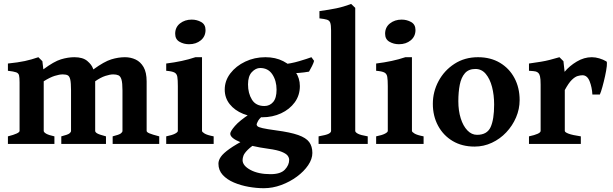

<svg xmlns="http://www.w3.org/2000/svg" viewBox="-20 -736 3135 982"><path d="M556.2 0V-38.6Q589.4 -46.9 597.9 -53.5Q606.4 -60.1 606.4 -66.4V-273.9Q606.4 -312 601.3 -329.1Q596.2 -346.2 585.7 -350.8Q575.2 -355.5 559.1 -355.5Q542.5 -355.5 518.6 -347.7Q494.6 -339.8 466.8 -320.3V-66.4Q466.8 -60.1 476.6 -54Q486.3 -47.9 522 -38.6V0H293.5V-38.6Q326.7 -46.9 335 -53.5Q343.3 -60.1 343.3 -66.4V-273.9Q343.3 -312 339.4 -329.1Q335.4 -346.2 326.4 -350.8Q317.4 -355.5 300.8 -355.5Q283.7 -355.5 259.5 -347.9Q235.4 -340.3 203.6 -320.3V-66.4Q203.6 -59.6 216.3 -52.2Q229 -44.9 258.3 -38.6V0H20.5V-38.6Q80.1 -53.7 80.1 -66.4V-314.5Q80.1 -339.4 77.4 -350.6Q74.7 -361.8 62.5 -366.2Q50.3 -370.6 20.5 -374V-411.1Q72.8 -416.5 106.9 -423.8Q141.1 -431.2 176.3 -443.4L196.8 -422.9L201.7 -381.3Q256.3 -421.9 292 -432.6Q327.6 -443.4 360.4 -443.4Q403.8 -443.4 426.5 -424.1Q449.2 -404.8 455.6 -385.7L457.5 -380.9Q513.2 -421.4 549.3 -432.4Q585.4 -443.4 619.1 -443.4Q648.4 -443.4 673.6 -431.6Q698.7 -419.9 714.4 -392.8Q730 -365.7 730 -319.3V-66.4Q730 -60.1 744.1 -54Q758.3 -47.9 794.4 -38.6V0Z M1031.2 -582.5Q1031.2 -549.8 1007.1 -529.8Q982.9 -509.8 946.8 -509.8Q919.9 -509.8 897.9 -522.5Q876 -535.2 876 -563.5Q876 -596.7 900.6 -616.2Q925.3 -635.7 960.4 -635.7Q986.8 -635.7 1009 -623.3Q1031.2 -610.8 1031.2 -582.5ZM830.1 0V-38.6Q861.3 -44.9 875.5 -52.5Q889.6 -60.1 889.6 -66.4V-295.4Q889.6 -327.1 887 -343Q884.3 -358.9 872.1 -365.2Q859.9 -371.6 830.1 -374V-411.1Q872.6 -416.5 909.2 -424.3Q945.8 -432.1 979.5 -443.4H1013.2V-66.4Q1013.2 -61 1026.4 -53Q1039.6 -44.9 1072.8 -38.6V0Z M1577.6 46.4Q1577.6 77.1 1556.2 108.9Q1534.7 140.6 1498.8 167.2Q1462.9 193.8 1418.7 210.2Q1374.5 226.6 1329.1 226.6Q1292 226.6 1251.7 219.5Q1211.4 212.4 1176.3 197.5Q1141.1 182.6 1119.1 158.7Q1097.2 134.8 1097.2 101.1Q1097.2 84 1109.4 66.2Q1121.6 48.3 1153.8 25.4Q1186 2.4 1245.6 -28.3Q1245.6 -28.3 1260 -27.3Q1274.4 -26.4 1289.1 -23.2Q1303.7 -20 1305.2 -13.7Q1265.1 12.2 1247.3 30Q1229.5 47.9 1225.1 60.3Q1220.7 72.8 1220.7 83Q1220.7 111.3 1261 133.1Q1301.3 154.8 1363.8 154.8Q1415 154.8 1437 131.6Q1459 108.4 1459 81.5Q1459 71.3 1451.7 60.8Q1444.3 50.3 1421.6 40.8Q1398.9 31.2 1352.5 24.9Q1262.7 12.7 1210.2 -8.5Q1157.7 -29.8 1157.7 -52.2Q1157.7 -64 1181.4 -91.6Q1205.1 -119.1 1258.3 -153.8L1346.2 -161.6Q1308.6 -133.8 1300.5 -118.7Q1292.5 -103.5 1292.5 -99.6Q1292.5 -94.7 1297.4 -90.1Q1302.2 -85.4 1323 -80.6Q1343.8 -75.7 1391.1 -69.3Q1464.8 -59.6 1505.1 -45.4Q1545.4 -31.2 1561.5 -9.3Q1577.6 12.7 1577.6 46.4ZM1586.4 -424.8Q1584.5 -415.5 1575.9 -398.2Q1567.4 -380.9 1560.5 -369.6Q1535.6 -365.2 1508.1 -363Q1480.5 -360.8 1441.4 -362.3L1424.3 -406.7Q1467.8 -410.6 1509.8 -423.1Q1551.8 -435.5 1572.8 -443.4ZM1513.7 -295.9Q1513.7 -248.5 1487.5 -212.6Q1461.4 -176.8 1417.7 -156.5Q1374 -136.2 1321.3 -136.2Q1267.1 -136.2 1223.6 -153.8Q1180.2 -171.4 1154.8 -203.4Q1129.4 -235.4 1129.4 -277.8Q1129.4 -323.2 1158.2 -360.8Q1187 -398.4 1234.4 -420.9Q1281.7 -443.4 1337.4 -443.4Q1389.2 -443.4 1428.7 -423.1Q1468.3 -402.8 1491 -369.4Q1513.7 -335.9 1513.7 -295.9ZM1394.5 -277.3Q1394.5 -322.8 1373 -355.5Q1351.6 -388.2 1310.5 -388.2Q1288.1 -388.2 1268.3 -367.4Q1248.5 -346.7 1248.5 -304.2Q1248.5 -258.8 1268.6 -226.3Q1288.6 -193.8 1332.5 -193.8Q1359.4 -193.8 1377 -214.1Q1394.5 -234.4 1394.5 -277.3Z M1609.4 0V-38.6Q1648.9 -45.4 1661.1 -52Q1673.3 -58.6 1673.3 -66.4V-580.1Q1673.3 -607.4 1669.2 -619.4Q1665 -631.3 1652.3 -635.3Q1639.6 -639.2 1613.8 -642.1V-679.2Q1664.1 -686 1700.7 -693.6Q1737.3 -701.2 1775.9 -715.8L1796.9 -695.8V-66.4Q1796.9 -59.6 1810.3 -52.2Q1823.7 -44.9 1860.8 -38.6V0Z M2105 -582.5Q2105 -549.8 2080.8 -529.8Q2056.6 -509.8 2020.5 -509.8Q1993.7 -509.8 1971.7 -522.5Q1949.7 -535.2 1949.7 -563.5Q1949.7 -596.7 1974.4 -616.2Q1999 -635.7 2034.2 -635.7Q2060.5 -635.7 2082.8 -623.3Q2105 -610.8 2105 -582.5ZM1903.8 0V-38.6Q1935.1 -44.9 1949.2 -52.5Q1963.4 -60.1 1963.4 -66.4V-295.4Q1963.4 -327.1 1960.7 -343Q1958 -358.9 1945.8 -365.2Q1933.6 -371.6 1903.8 -374V-411.1Q1946.3 -416.5 1982.9 -424.3Q2019.5 -432.1 2053.2 -443.4H2086.9V-66.4Q2086.9 -61 2100.1 -53Q2113.3 -44.9 2146.5 -38.6V0Z M2637.7 -224.1Q2637.7 -178.2 2619.4 -135.5Q2601.1 -92.8 2569.3 -59.1Q2537.6 -25.4 2495.8 -5.9Q2454.1 13.7 2407.2 13.7Q2342.8 13.7 2294.9 -14.9Q2247.1 -43.5 2220.5 -93Q2193.8 -142.6 2193.8 -205.1Q2193.8 -266.6 2222.9 -321Q2252 -375.5 2304.2 -409.4Q2356.4 -443.4 2424.8 -443.4Q2489.3 -443.4 2537.1 -414.8Q2585 -386.2 2611.3 -336.7Q2637.7 -287.1 2637.7 -224.1ZM2507.3 -201.2Q2507.3 -250 2496.6 -291.3Q2485.8 -332.5 2464.6 -357.9Q2443.4 -383.3 2411.6 -383.3Q2377 -383.3 2357.9 -361.6Q2338.9 -339.8 2331.5 -302.5Q2324.2 -265.1 2324.2 -218.3Q2324.2 -169.9 2336.4 -130.9Q2348.6 -91.8 2370.4 -69.1Q2392.1 -46.4 2419.9 -46.4Q2471.2 -46.4 2489.3 -85.9Q2507.3 -125.5 2507.3 -201.2Z M3081.5 -421.9Q3085.9 -419.4 3083.5 -397.7Q3081.1 -376 3074.7 -346.9Q3068.4 -317.9 3061 -291.5Q3053.7 -265.1 3047.9 -252.4H3009.8Q3007.8 -290 2995.6 -320.6Q2983.4 -351.1 2959 -351.1Q2948.2 -351.1 2934.6 -347.2Q2920.9 -343.3 2904.5 -327.4Q2888.2 -311.5 2868.7 -275.4V-66.4Q2868.7 -59.6 2888.2 -52.2Q2907.7 -44.9 2950.7 -38.6V0H2685.5V-38.6Q2745.1 -51.3 2745.1 -66.4V-303.2Q2745.1 -333.5 2741.9 -345.5Q2738.8 -357.4 2734.4 -361.8Q2728.5 -368.2 2720 -370.4Q2711.4 -372.6 2685.5 -374V-411.1Q2723.6 -416.5 2747.3 -420.4Q2771 -424.3 2791.7 -429.7Q2812.5 -435.1 2841.3 -443.4L2861.8 -422.9L2867.7 -368.7Q2892.6 -398.9 2929.9 -421.1Q2967.3 -443.4 3006.8 -443.4Q3025.4 -443.4 3045.2 -437.5Q3064.9 -431.6 3081.5 -421.9Z"/></svg>

Font: Namdhinggo ExtraBold
Style: Regular
Weight: 800
Designer: Victor Gaultney
Foundry: SIL International
Version: Version 3.001